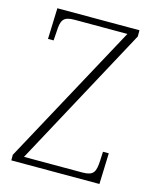

<svg xmlns="http://www.w3.org/2000/svg" viewBox="-109 -788 696 863"><g transform="rotate(15 239.5 -357.0)"><path d="M27 0H437L442 -144H415L413 -101C410 -49 402 -30 349 -30H78L432 -685V-714H50L45 -570H71L74 -612C76 -665 85 -684 138 -684H384L27 -26Z"/></g></svg>

Font: Noto Serif Hebrew SemiCondensed ExtraLight
Style: Regular
Weight: 200
Width: 4
Designer: Monotype Design Team
Foundry: Monotype Imaging Inc.
Version: Version 2.004